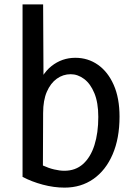

<svg xmlns="http://www.w3.org/2000/svg" viewBox="-20 -845 607 877"><path d="M275 12Q226 12 175.5 -1.5Q125 -15 83 -37V-825H177L179 -423H141Q167 -505 215 -543Q263 -581 324 -581Q382 -581 427.5 -549Q473 -517 499.5 -457Q526 -397 526 -312Q526 -213 494.5 -140Q463 -67 406.5 -27.5Q350 12 275 12ZM274 -65Q325 -65 359.5 -96Q394 -127 411.5 -182.5Q429 -238 429 -311Q429 -376 411 -419.5Q393 -463 364 -484.5Q335 -506 303 -506Q268 -506 239.5 -485.5Q211 -465 194 -426Q177 -387 177 -329L176 -89Q202 -77 227.5 -71Q253 -65 274 -65Z"/></svg>

Font: Yaldevi ExtraLight Medium
Style: Regular
Weight: 500
Version: Version 1.100